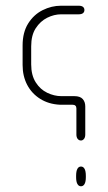

<svg xmlns="http://www.w3.org/2000/svg" viewBox="-20 -651 378 671"><path d="M193 -631H255Q265 -631 270 -627Q275 -623 275 -616Q275 -609 270 -605Q265 -601 255 -601H194Q169 -601 145 -589Q121 -577 105 -552.5Q89 -528 89 -489V-426Q89 -388 105 -363Q121 -338 145.5 -326.5Q170 -315 194 -315H240Q260 -315 269 -305Q278 -295 278 -279V-181Q278 -171 273.5 -165.5Q269 -160 263 -160Q256 -160 251.5 -165.5Q247 -171 247 -181V-272Q247 -285 233 -285H189Q150 -287 120.5 -305.5Q91 -324 75 -354.5Q59 -385 59 -424V-492Q59 -538 78.5 -569Q98 -600 129 -615.5Q160 -631 193 -631ZM263 0Q255 0 250.5 -8Q246 -16 246 -32V-36Q246 -53 250.5 -61Q255 -69 263 -69Q271 -69 275.5 -61Q280 -53 280 -36V-32Q280 -16 275.5 -8Q271 0 263 0Z"/></svg>

Font: Beiruti ExtraLight
Style: Regular
Weight: 250
Designer: Arlette Boutros
Foundry: Boutros
Version: Version 1.41